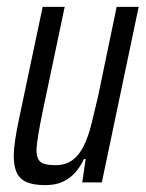

<svg xmlns="http://www.w3.org/2000/svg" viewBox="-20 -530 423 558"><path d="M111 8Q78 8 58 -0.5Q38 -9 29 -27.5Q20 -46 20 -76Q20 -96 24 -123Q28 -150 35 -183L104 -510H168L104 -206Q96 -167 91.5 -140Q87 -113 86 -96Q86 -77 91.5 -67Q97 -57 109.5 -53.5Q122 -50 141 -50Q171 -50 191 -65Q211 -80 224 -107Q237 -134 246 -170.5Q255 -207 265 -250L319 -510H383L276 0H219L229 -68H224Q214 -46 199 -29Q184 -12 163 -2Q142 8 111 8Z"/></svg>

Font: Saira ExtraCondensed
Style: Italic
Weight: 400
Width: 2
Italic angle: -12°
Designer: Hector Gatti with collaboration of the Omnibus-Type team
Foundry: Omnibus-Type
Version: Version 1.101